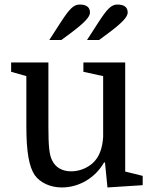

<svg xmlns="http://www.w3.org/2000/svg" viewBox="-20 -815 673 845"><path d="M250 -639 288 -667C351 -714 376 -740 376 -760C376 -784 359 -795 331 -795C303 -795 285 -775 246 -715L197 -639ZM416 -639 454 -667C517 -714 542 -740 542 -760C542 -784 525 -795 497 -795C469 -795 451 -775 412 -715L363 -639ZM29 -540V-499L96 -480V-259C96 -146 108 -81 133 -44C157 -11 201 10 252 10C328 10 399 -32 438 -100H442L453 10L608 0V-41L531 -60V-540H347V-499L434 -480V-213C431 -161 416 -123 389 -98C364 -75 329 -61 293 -61C254 -61 224 -78 209 -110C197 -134 193 -172 193 -257V-540Z"/></svg>

Font: Domine
Style: Regular
Weight: 400
Designer: Pablo Impallari, Rodrigo Fuenzalida, Brenda Gallo
Foundry: Pablo Impallari, Rodrigo Fuenzalida, Brenda Gallo
Version: Version 2.000